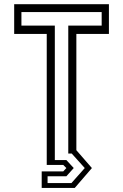

<svg xmlns="http://www.w3.org/2000/svg" viewBox="-20 -720 586 914"><path d="M178.5 174.5V96H281L296 80L281 65H202.5V-558.5H47.5V-700H498.5V-558.5H343.5V-5L417.5 80L336 174.5ZM206.5 151.5H320L383.5 80L321.5 11H305V-598H464V-662.5H82V-598H241V42H296L331 80L296 119H206.5Z"/></svg>

Font: Tourney Thin
Style: Regular
Weight: 400
Version: Version 1.015